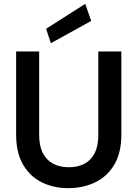

<svg xmlns="http://www.w3.org/2000/svg" viewBox="-20 -968 716 1000"><path d="M336 12Q260 12 198.5 -18Q137 -48 100.5 -110Q64 -172 64 -266V-700H184V-265Q184 -208 203 -171Q222 -134 256.5 -115.5Q291 -97 338 -97Q386 -97 420.5 -115.5Q455 -134 473.5 -171Q492 -208 492 -265V-700H612V-266Q612 -172 575 -110Q538 -48 475 -18Q412 12 336 12ZM245 -743 220 -818 424 -948 455 -859Z"/></svg>

Font: DM Sans 12pt SemiBold
Style: Regular
Weight: 600
Version: Version 4.004;gftools[0.9.30]